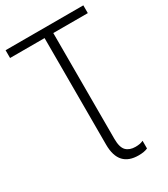

<svg xmlns="http://www.w3.org/2000/svg" viewBox="-219 -813 970 1108"><g transform="rotate(-30 265.5 -259.0)"><path d="M368.2 195.8C393.1 195.8 413.6 192.4 429.2 185.1V133.8C414.1 141.1 398.4 144 377 144C351.1 144 330.6 136.7 315.9 122.1C301.3 107.4 293.9 81.1 293.9 43V-662.1H523.9V-713.9H5.9V-662.1H235.8V47.9C235.8 149.4 282.7 195.8 368.2 195.8Z"/></g></svg>

Font: Noto Reveo Sans
Style: Regular
Weight: 300
Designer: Monotype Design Team
Foundry: Monotype Imaging Inc.
Version: Version 2.007